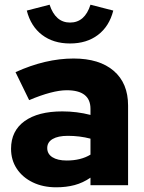

<svg xmlns="http://www.w3.org/2000/svg" viewBox="-20 -788 611 817"><path d="M219 9Q163 9 119.5 -12Q76 -33 51.5 -70Q27 -107 27 -155Q27 -231 84.5 -272.5Q142 -314 245 -314Q307 -314 365 -299V-325Q365 -404 264 -404Q204 -404 104 -362L46 -481Q174 -539 293 -539Q403 -539 464 -486.5Q525 -434 525 -339V0H365V-32Q333 -10 297.5 -0.5Q262 9 219 9ZM181 -158Q181 -133 203 -119Q225 -105 264 -105Q324 -105 365 -130V-198Q319 -210 269 -210Q227 -210 204 -196.5Q181 -183 181 -158ZM278 -603Q207 -603 159 -639.5Q111 -676 94 -743L191 -768Q216 -692 278 -692Q341 -692 365 -768L462 -743Q445 -676 397 -639.5Q349 -603 278 -603Z"/></svg>

Font: Red Hat Display Black
Style: Regular
Weight: 900
Designer: Pentagram, MCKL
Foundry: Pentagram, MCKL
Version: Version 1.023; ttfautohint (v1.8.3)